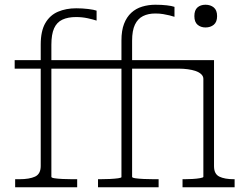

<svg xmlns="http://www.w3.org/2000/svg" viewBox="-20 -791 1049 811"><path d="M42 -537H462V-501H42ZM383 -537H759V-501H383ZM493 -43V-620Q493 -662 504 -690.5Q515 -719 534.5 -737Q554 -755 580.5 -763Q607 -771 636 -771Q663 -771 684.5 -768.5Q706 -766 717 -762V-720Q708 -723 696 -726Q684 -729 669 -731.5Q654 -734 636 -734Q606 -734 584 -723Q562 -712 550 -687Q538 -662 538 -619V-44Q538 -40 552 -38Q566 -36 587.5 -35Q609 -34 630 -34H650V0H394V-34H402Q423 -34 444 -35Q465 -36 479 -38Q493 -40 493 -43ZM197 -44Q197 -40 210.5 -38Q224 -36 244.5 -35Q265 -34 285 -34H306V0H44V-34H62Q104 -34 128 -45Q152 -56 152 -90V-603Q152 -660 171.5 -693.5Q191 -727 225 -741.5Q259 -756 302 -756Q328 -756 352.5 -753Q377 -750 388 -746V-704Q373 -709 350 -714Q327 -719 301 -719Q267 -719 243.5 -708Q220 -697 208.5 -671.5Q197 -646 197 -602ZM848 -675Q828 -675 814.5 -686.5Q801 -698 801 -723Q801 -748 814 -759.5Q827 -771 848 -771Q869 -771 883 -759.5Q897 -748 897 -723Q897 -698 883 -686.5Q869 -675 848 -675ZM839 -44V-458Q839 -469 830 -477.5Q821 -486 806.5 -491Q792 -496 773.5 -498.5Q755 -501 736 -501H711V-537H884V-89Q884 -56 906.5 -45Q929 -34 968 -34H971V0H751V-34H759Q774 -34 792.5 -35Q811 -36 825 -38.5Q839 -41 839 -44Z"/></svg>

Font: Roboto Serif Thin
Style: Regular
Weight: 250
Designer: Greg Gazdowicz
Foundry: Commercial Type
Version: Version 1.004